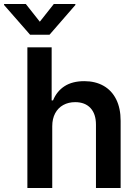

<svg xmlns="http://www.w3.org/2000/svg" viewBox="-78 -945 685 965"><path d="M184.6 0H59.6V-707H181.6V-440.4H188.5Q207.5 -486.8 246.8 -512Q286.1 -537.1 345.7 -537.1Q400.9 -537.1 442.1 -513.9Q483.4 -490.7 505.9 -445.8Q528.3 -400.9 528.3 -337.9V0H404.3V-318.4Q404.3 -372.6 376.7 -402.1Q349.1 -431.6 299.8 -431.6Q266.1 -431.6 240 -417.2Q213.9 -402.8 199.2 -375.5Q184.6 -348.1 184.6 -310.5ZM122.1 -835.9 192.4 -924.8H300.8V-919.9L170.9 -770.5H73.2L-57.6 -919.9V-924.8H51.8Z"/></svg>

Font: Pretendard Std SemiBold
Style: Regular
Weight: 600
Designer: Base glyphs from Inter by Rasmus Andersson; Hangeul glyphs from Noto Sans CJK(Source Han Sans) by Jang Soo-young and Kan
Foundry: Kil Hyung-jin
Version: Version 1.309